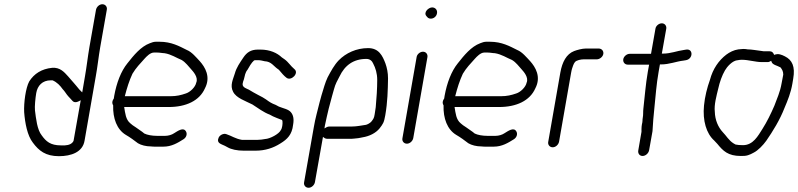

<svg xmlns="http://www.w3.org/2000/svg" viewBox="-20 -724 3766 906"><path d="M484 -678C487 -692 477 -704 463 -704C449 -704 436 -692 433 -678L402 -502C394 -456 389 -409 381 -364L368 -288L354 -302C348 -309 343 -315 340 -319L328 -333C319 -344 310 -354 301 -364C283 -384 263 -407 226 -404C176 -399 141 -376 118 -340C101 -309 92 -239 94 -195C98 -143 109 -84 135 -51C163 -13 195 13 258 13C316 13 370 -6 379 -60L432 -364C440 -407 445 -456 453 -502ZM286 -38H267C218 -38 197 -57 177 -85C155 -112 150 -165 145 -203C143 -221 147 -262 151 -285C157 -320 180 -345 220 -345H228C249 -336 264 -320 276 -303C280 -299 283 -295 286 -291L296 -277C300 -272 305 -266 312 -259L321 -249C332 -236 347 -243 361 -251L327 -59C320 -45 305 -39 286 -38ZM117 -338ZM102 -293Z M756 -473C788 -468 812 -451 837 -441C856 -430 870 -410 883 -396C891 -387 917 -359 906 -334C902 -313 877 -289 857 -283C834 -275 813 -270 785 -270H569C579 -309 590 -344 605 -376C621 -403 642 -425 662 -447C671 -457 689 -476 706 -476H722C735 -476 746 -473 756 -473ZM514 -227C512 -165 532 -113 573 -88C594 -76 614 -61 631 -48C646 -39 669 -33 693 -33C701 -32 707 -32 711 -32H751C790 -32 819 -50 846 -67C860 -76 864 -92 858 -103C846 -126 819 -106 801 -95C791 -88 774 -83 760 -83H720C698 -83 675 -87 661 -94L651 -102C643 -108 628 -118 621 -123L606 -133C602 -136 599 -139 595 -142C573 -160 571 -189 566 -219H776C857 -219 921 -248 947 -307C976 -362 947 -408 923 -435C906 -453 885 -479 862 -488C826 -506 789 -527 733 -527H715C706 -527 697 -524 687 -520C644 -504 611 -463 581 -425C551 -388 530 -333 519 -272L517 -259C510 -250 507 -238 514 -227ZM526 -146ZM801 -95ZM704 -84ZM595 -142ZM769 -524H770ZM857 -282Z M1305 -110C1297 -92 1254 -69 1231 -68C1221 -66 1207 -64 1194 -64H1122C1091 -69 1073 -83 1048 -91C1034 -96 1017 -86 1012 -75C1000 -49 1022 -45 1041 -36L1054 -29C1071 -19 1099 -13 1130 -13H1186C1232 -13 1270 -26 1303 -47C1336 -67 1358 -89 1363 -135C1368 -162 1364 -181 1353 -194C1341 -209 1318 -212 1296 -221L1281 -229C1260 -237 1253 -242 1235 -255L1219 -265C1212 -269 1206 -272 1198 -276L1176 -288C1169 -292 1161 -297 1154 -301C1147 -305 1122 -311 1125 -329C1126 -336 1128 -342 1131 -350C1135 -366 1137 -382 1148 -395C1155 -407 1166 -428 1179 -439C1182 -440 1186 -440 1189 -440H1200C1208 -440 1221 -437 1229 -435C1260 -434 1272 -411 1290 -399C1295 -396 1297 -394 1300 -390C1308 -380 1321 -365 1332 -357C1354 -340 1393 -379 1369 -398C1351 -413 1341 -431 1323 -444C1318 -447 1314 -450 1310 -453C1288 -474 1254 -490 1209 -490H1197C1163 -490 1144 -476 1128 -452C1112 -428 1096 -406 1088 -377C1080 -350 1064 -321 1080 -291C1095 -261 1138 -248 1171 -231C1198 -214 1223 -194 1253 -183L1268 -175C1278 -171 1295 -163 1305 -160C1310 -159 1313 -157 1313 -150C1314 -140 1312 -119 1305 -110ZM1311 -129ZM1234 -250H1235Z M1524 -69H1630C1637 -69 1644 -69 1651 -70L1670 -72C1678 -73 1685 -75 1691 -76C1723 -81 1753 -96 1771 -118C1787 -139 1792 -145 1798 -180C1809 -243 1810 -299 1811 -354C1811 -381 1806 -404 1799 -424C1785 -461 1768 -497 1717 -497C1662 -497 1612 -474 1578 -439C1557 -417 1542 -389 1526 -359C1514 -334 1507 -306 1497 -274L1488 -241C1479 -203 1468 -167 1461 -125L1415 136C1412 150 1422 162 1436 162C1450 162 1463 150 1466 136L1504 -78C1509 -74 1515 -69 1524 -69ZM1733 -151C1727 -143 1712 -136 1707 -135C1686 -132 1663 -127 1641 -127H1534C1525 -127 1518 -122 1511 -118L1513 -131C1518 -158 1526 -188 1531 -211L1539 -241C1541 -250 1544 -261 1547 -271L1556 -303C1562 -327 1573 -346 1582 -363C1607 -416 1648 -446 1709 -446C1726 -446 1736 -436 1741 -424C1752 -403 1760 -378 1760 -347C1760 -306 1757 -262 1753 -218L1748 -185C1745 -166 1742 -163 1733 -151ZM1670 -74ZM1526 -357V-356ZM1487 -241ZM1581 -357V-358ZM1740 -419Z M1879 -72C1876 -58 1886 -46 1900 -46C1914 -46 1927 -58 1930 -72L1997 -455C1999 -468 1990 -480 1976 -480C1962 -480 1948 -468 1946 -455ZM2013 -636C2027 -636 2040 -647 2042 -661C2045 -676 2035 -689 2019 -689C2002 -689 1976 -665 1993 -647C1998 -641 2002 -636 2013 -636Z M2315 -473C2347 -468 2371 -451 2396 -441C2415 -430 2429 -410 2442 -396C2450 -387 2476 -359 2465 -334C2461 -313 2436 -289 2416 -283C2393 -275 2372 -270 2344 -270H2128C2138 -309 2149 -344 2164 -376C2180 -403 2201 -425 2221 -447C2230 -457 2248 -476 2265 -476H2281C2294 -476 2305 -473 2315 -473ZM2073 -227C2071 -165 2091 -113 2132 -88C2153 -76 2173 -61 2190 -48C2205 -39 2228 -33 2252 -33C2260 -32 2266 -32 2270 -32H2310C2349 -32 2378 -50 2405 -67C2419 -76 2423 -92 2417 -103C2405 -126 2378 -106 2360 -95C2350 -88 2333 -83 2319 -83H2279C2257 -83 2234 -87 2220 -94L2210 -102C2202 -108 2187 -118 2180 -123L2165 -133C2161 -136 2158 -139 2154 -142C2132 -160 2130 -189 2125 -219H2335C2416 -219 2480 -248 2506 -307C2535 -362 2506 -408 2482 -435C2465 -453 2444 -479 2421 -488C2385 -506 2348 -527 2292 -527H2274C2265 -527 2256 -524 2246 -520C2203 -504 2170 -463 2140 -425C2110 -388 2089 -333 2078 -272L2076 -259C2069 -250 2066 -238 2073 -227ZM2085 -146ZM2360 -95ZM2263 -84ZM2154 -142ZM2328 -524H2329ZM2416 -282Z M2675 -381C2677 -390 2678 -398 2680 -402C2682 -407 2686 -423 2693 -431C2700 -440 2722 -444 2734 -444H2796C2810 -444 2825 -456 2827 -470C2829 -484 2819 -495 2805 -495H2744C2727 -495 2702 -488 2689 -483C2653 -469 2633 -432 2624 -381L2567 -55C2564 -41 2574 -29 2588 -29C2602 -29 2615 -41 2618 -55Z M3059 -105C3061 -143 3064 -178 3068 -216C3074 -272 3077 -324 3088 -386L3094 -420H3099C3139 -420 3170 -434 3205 -438L3217 -440C3251 -446 3252 -495 3218 -490L3206 -488C3175 -484 3145 -471 3108 -471H3103L3124 -589C3126 -602 3117 -614 3103 -614C3089 -614 3075 -602 3073 -589L3052 -470H2951C2938 -470 2923 -458 2921 -444C2919 -430 2929 -419 2942 -419H3043L3037 -386C3026 -322 3023 -272 3016 -212C3014 -197 3016 -183 3013 -168C3011 -159 3013 -151 3009 -137C3008 -131 3007 -123 3007 -115V-102L2992 -15C2989 0 2998 12 3012 12C3026 12 3040 0 3043 -15ZM3204 -433Z M3612 -482H3584C3581 -482 3574 -483 3570 -484C3552 -486 3526 -491 3508 -491C3503 -492 3496 -493 3487 -493L3464 -491C3443 -488 3423 -478 3407 -466C3372 -439 3344 -400 3330 -347C3317 -311 3306 -268 3302 -226C3295 -155 3313 -94 3350 -61L3365 -45C3392 -12 3415 12 3476 12C3504 13 3517 7 3537 -4C3557 -14 3581 -39 3596 -60C3627 -105 3660 -158 3682 -215C3697 -250 3712 -287 3719 -329L3723 -353C3733 -410 3718 -441 3684 -458C3668 -466 3653 -473 3633 -465C3629 -475 3624 -482 3612 -482ZM3619 -437 3621 -432C3625 -418 3647 -415 3663 -406C3670 -397 3676 -388 3676 -372L3668 -330C3661 -289 3646 -258 3634 -225C3618 -188 3599 -149 3578 -116C3557 -83 3534 -39 3486 -39C3469 -39 3463 -40 3451 -42L3442 -47C3419 -61 3407 -84 3390 -101C3369 -124 3354 -157 3353 -197C3349 -229 3361 -272 3369 -305C3376 -337 3387 -368 3401 -392C3410 -408 3436 -439 3462 -440C3467 -441 3474 -442 3480 -442C3512 -442 3545 -431 3575 -431H3603C3608 -431 3614 -434 3619 -437ZM3487 -493ZM3353 -198Z"/></svg>

Font: Blanket
Style: LightObl
Weight: 300
Foundry: Cannot Into Space Fonts
Version: Version 0.9